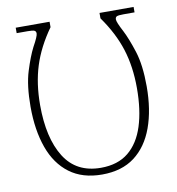

<svg xmlns="http://www.w3.org/2000/svg" viewBox="-81 -787 804 871"><g transform="rotate(-10 321.0 -352.0)"><path d="M320 10Q230 10 170.5 -34.5Q111 -79 82 -160Q53 -241 53 -349Q53 -447 73 -511Q93 -575 113 -614Q138 -659 138 -672Q138 -682 130.5 -685.5Q123 -689 100 -689H49V-714H205V-689Q148 -609 122.5 -528.5Q97 -448 97 -349Q97 -197 152 -109Q207 -21 320 -21Q398 -21 447 -61Q496 -101 519.5 -174.5Q543 -248 543 -349Q543 -448 517.5 -528.5Q492 -609 435 -689V-714H592V-689H541Q517 -689 510 -685.5Q503 -682 503 -672Q503 -659 527 -614Q547 -575 567.5 -511Q588 -447 588 -349Q588 -241 558.5 -160Q529 -79 470 -34.5Q411 10 320 10Z"/></g></svg>

Font: Noto Serif SemiCondensed ExtraLight
Style: Regular
Weight: 200
Width: 4
Designer: Monotype Design Team
Foundry: Monotype Imaging Inc.
Version: Version 2.014